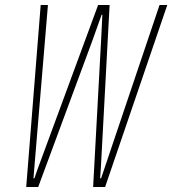

<svg xmlns="http://www.w3.org/2000/svg" viewBox="-20 -749 690 769"><path d="M85 0 143 -729H172L135 -287L114 -35H118L130 -70L373 -729H419L384 -77L381 -35H385L470 -287L619 -729H650L401 0H353L385 -589L390 -690H387L351 -589L133 0Z"/></svg>

Font: Hubot Sans Condensed ExtraLight
Style: Italic
Weight: 200
Width: 3
Italic angle: -12.0243°
Designer: Deni Anggara
Foundry: GitHub, Inc., Subsidiary of Microsoft Corporation
Version: Version 2.000